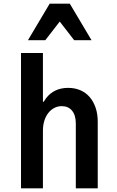

<svg xmlns="http://www.w3.org/2000/svg" viewBox="-20 -1031 640 1051"><path d="M95 0H215V-315Q215 -345 222.5 -369.5Q230 -394 244 -412Q258 -430 277 -440Q296 -450 318 -450Q354 -450 374.5 -425Q395 -400 395 -355V0H515V-365Q515 -407 503.5 -441Q492 -475 471 -499.5Q450 -524 420 -537Q390 -550 353 -550Q314 -550 283.5 -535.5Q253 -521 232 -493Q211 -465 199.5 -425Q188 -385 188 -335L223 -474H215V-741H95ZM133 -811H228L307 -913L386 -811H481L362 -1011H252Z"/></svg>

Font: CommitMonoV143 ExtLt
Style: Regular
Weight: 200
Monospace: yes
Designer: Eigil Nikolajsen
Foundry: Eigil Nikolajsen
Version: Version 1.143